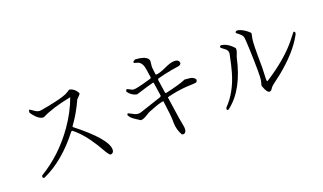

<svg xmlns="http://www.w3.org/2000/svg" viewBox="-76 -1220 2913 1731"><g transform="rotate(-20 1380.0 -354.5)"><path d="M516 -336 506 -332Q337 -113 139 -24Q123 -21 121 -35Q120 -43 125 -50Q326 -170 472 -377Q556 -497 602 -623L599 -625Q421 -590 317 -537Q275 -537 232 -590L210 -619Q210 -640 217 -647Q227 -643 258 -621Q281 -604 305 -604Q319 -604 384 -617Q519 -643 569 -665Q597 -678 617 -693Q664 -686 694 -632Q692 -619 670 -600Q660 -591 656 -585Q653 -580 626 -523Q624 -520 623 -518Q585 -443 533 -373V-365Q801 -155 801 -52Q801 -19 770 -15Q760 -14 732 -59L690 -131Q604 -269 516 -336Z M1727 -387Q1727 -367 1711 -361Q1705 -359 1623 -356H1619Q1520 -348 1434 -325L1430 -321Q1444 -219 1460 -117L1477 -22V-20Q1481 20 1461 33Q1451 41 1434 33Q1402 -21 1400 -90Q1400 -100 1400 -114Q1400 -156 1382 -288Q1381 -297 1380 -305Q1341 -302 1256 -267Q1238 -260 1227 -256Q1221 -254 1179 -228Q1153 -213 1131 -213Q1073 -249 1058 -263Q1042 -278 1033 -295Q1033 -311 1044 -311L1101 -282Q1130 -271 1157 -280L1368 -350L1374 -362L1355 -488L1351 -494Q1297 -481 1180 -444Q1132 -450 1096 -498Q1096 -513 1106 -520Q1114 -519 1142 -503Q1153 -497 1161 -496Q1190 -492 1318 -530Q1332 -534 1340 -536L1346 -545Q1344 -551 1335 -619Q1326 -690 1288 -707Q1284 -709 1280 -710L1252 -718Q1249 -720 1246 -723Q1246 -736 1264 -743Q1267 -745 1269 -746Q1360 -741 1386 -707Q1394 -697 1394 -685L1388 -631V-630L1396 -557L1402 -552Q1435 -553 1502 -584Q1559 -611 1594 -611Q1633 -611 1640 -587Q1646 -566 1624 -557Q1621 -556 1619 -555Q1612 -553 1557 -545Q1553 -545 1549 -544Q1467 -529 1407 -512L1401 -502L1421 -369L1430 -366Q1568 -397 1622 -421L1626 -423L1684 -417Q1715 -409 1727 -387Z M2259 -133 2271 -181Q2279 -235 2270 -479Q2266 -583 2261 -600Q2256 -618 2225 -642Q2210 -653 2204 -660Q2204 -673 2217 -676Q2252 -679 2309 -636Q2327 -622 2336 -611Q2336 -601 2327 -563Q2318 -525 2321 -303Q2321 -287 2321 -277L2317 -178Q2317 -169 2318 -160L2322 -153Q2326 -154 2334 -160Q2523 -282 2633 -412L2690 -484Q2692 -486 2693 -488Q2699 -494 2706 -488Q2716 -478 2700 -452Q2625 -316 2450 -173L2366 -109Q2357 -102 2349 -94L2327 -65Q2319 -58 2310 -58Q2284 -58 2259 -133ZM2157 -531Q2162 -513 2145 -473Q2139 -460 2137 -451Q2075 -165 1916 -40Q1910 -36 1903 -31Q1893 -31 1890 -39L1893 -55Q2000 -164 2049 -338Q2065 -393 2086 -497Q2088 -505 2088 -510Q2088 -538 2060 -557Q2034 -575 2027 -585Q2027 -596 2037 -601Q2099 -597 2157 -531Z"/></g></svg>

Font: cwTeXKai
Style: Medium
Weight: 500
Version: Version 1.17